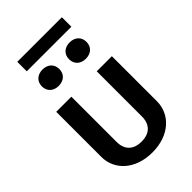

<svg xmlns="http://www.w3.org/2000/svg" viewBox="-254 -922 1025 1025"><g transform="rotate(-45 258.5 -410.0)"><path d="M90 -764.2H426.7V-835.8H90ZM155.8 -711.7C117.5 -711.7 90 -688.3 90 -650C90 -611.7 117.5 -588.3 155.8 -588.3C194.2 -588.3 221.7 -611.7 221.7 -650C221.7 -688.3 194.2 -711.7 155.8 -711.7ZM360.8 -711.7C322.5 -711.7 295 -688.3 295 -650C295 -611.7 322.5 -588.3 360.8 -588.3C399.2 -588.3 426.7 -611.7 426.7 -650C426.7 -688.3 399.2 -711.7 360.8 -711.7ZM48.3 -159.2C48.3 -62.5 128.3 16.7 258.3 16.7C388.3 16.7 468.3 -62.5 468.3 -159.2V-500H354.2V-159.2C354.2 -91.7 311.7 -65 258.3 -65C205 -65 162.5 -91.7 162.5 -159.2V-500H48.3Z"/></g></svg>

Font: Boon SemiBold
Style: Regular
Weight: 600
Designer: Sungsit Sawaiwan
Foundry: FontUni
Version: Version 2.0